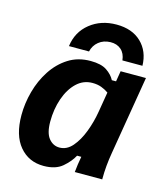

<svg xmlns="http://www.w3.org/2000/svg" viewBox="-107 -786 765 879"><g transform="rotate(15 275.0 -346.0)"><path d="M180.8 10Q110 10 66.7 -41.7Q23.3 -93.3 23.3 -189.2Q23.3 -245 38.8 -301.7Q54.2 -358.3 85 -405.4Q115.8 -452.5 160.8 -481.2Q205.8 -510 265.8 -510Q315.8 -510 342.5 -492.1Q369.2 -474.2 381.7 -450H401.7L410 -500H530L468.3 -130Q462.5 -96.7 459.6 -65Q456.7 -33.3 456.7 0H326.7Q328.3 -16.7 331.2 -37.5Q334.2 -58.3 337.5 -75H317.5Q301.7 -45 269.6 -17.5Q237.5 10 180.8 10ZM229.2 -90Q264.2 -90 290.4 -120.4Q316.7 -150.8 334.6 -197.9Q352.5 -245 360.8 -295L376.7 -390Q361.7 -400.8 342.9 -407.9Q324.2 -415 300 -415Q256.7 -415 225 -384.6Q193.3 -354.2 175.8 -303.8Q158.3 -253.3 158.3 -194.2Q158.3 -140 178.8 -115Q199.2 -90 229.2 -90ZM151.7 -550Q160.8 -619.2 212.5 -660.4Q264.2 -701.7 337.5 -701.7Q411.7 -701.7 455 -660Q498.3 -618.3 500 -550H405Q401.7 -582.5 381.7 -600Q361.7 -617.5 330.8 -616.7Q298.3 -615.8 275.8 -597.5Q253.3 -579.2 246.7 -550Z"/></g></svg>

Font: Familjen Grotesk
Style: Bold Italic
Weight: 700
Italic angle: -9.46201°
Designer: Anders Wikstroem, Jonas Baeckman, Matilda Gysing, Kristian Moeller
Foundry: Familjen STHLM AB
Version: Version 2.002; ttfautohint (v1.8.4.7-5d5b)